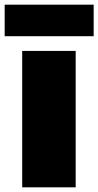

<svg xmlns="http://www.w3.org/2000/svg" viewBox="-43 -802 421 822"><path d="M52 0H281V-584H52ZM358 -647V-782H-23V-647Z"/></svg>

Font: Bounded ExtBd
Style: Regular
Weight: 800
Designer: Vlad Churkin
Version: Version 3.0